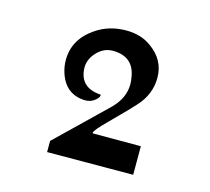

<svg xmlns="http://www.w3.org/2000/svg" viewBox="-69 -486 618 565"><g transform="rotate(15 240.0 -203.0)"><path d="M234 -88H380V-1L118 0V-34L268 -179Q303 -214 303 -256Q303 -268 300 -282Q289 -338 228 -338Q200 -338 179 -315Q158 -292 160 -264Q164 -208 226 -204Q227 -203 227 -202Q227 -196 217 -187Q204 -176 186 -176Q126 -178 107 -238Q101 -257 101 -276Q101 -339 158 -378Q198 -406 251 -406Q295 -406 326 -384Q375 -350 375 -295Q375 -244 338 -204Q326 -190 267 -131Q233 -97 233 -90Q233 -88 234 -88Z"/></g></svg>

Font: GFS Baskerville
Style: Regular
Weight: 400
Designer: George Matthiopoulos
Foundry: George Matthiopoulos
Version: Version 1.0